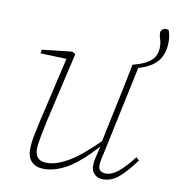

<svg xmlns="http://www.w3.org/2000/svg" viewBox="-76 -721 737 802"><g transform="rotate(10 292.0 -320.0)"><path d="M413 12Q391 12 377 -1.5Q363 -15 363 -37Q363 -54 367.5 -72Q372 -90 379 -121Q312 -47 261 -17.5Q210 12 162 12Q130 12 111 -6Q92 -24 92 -59Q92 -85 98.5 -117Q105 -149 112 -181L176 -457L65 -461L68 -477L195 -491L209 -483L142 -193Q135 -162 127.5 -123Q120 -84 120 -63Q120 -41 132 -28Q144 -15 171 -15Q209 -15 258.5 -43Q308 -71 382 -144L410 -277Q421 -327 431.5 -379Q442 -431 452 -481L463 -484Q510 -497 531 -518Q552 -539 552 -573Q552 -593 547 -606.5Q542 -620 542 -631Q542 -641 548.5 -646.5Q555 -652 564 -652Q572 -652 576 -649Q578 -642 581 -631.5Q584 -621 584 -601Q584 -549 558 -518Q532 -487 478 -472L400 -105Q397 -90 393 -73.5Q389 -57 389 -43Q389 -14 421 -14Q447 -14 474.5 -37Q502 -60 535 -103L548 -92Q516 -47 483.5 -17.5Q451 12 413 12Z"/></g></svg>

Font: Source Serif 4 SmText ExtraLight
Style: Italic
Weight: 200
Italic angle: -12°
Designer: Frank Grießhammer
Foundry: Adobe
Version: Version 4.005;hotconv 1.1.0;makeotfexe 2.6.0